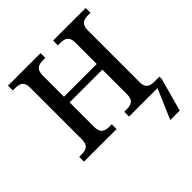

<svg xmlns="http://www.w3.org/2000/svg" viewBox="-238 -890 1276 1276"><g transform="rotate(-45 400.0 -252.0)"><path d="M35 0H341V-45H320C280 -45 246 -54 246 -115V-346H554V-115C554 -54 521 -45 480 -45H459V0H726L636 210H725L789 -23V-45H744C705 -45 670 -53 670 -110V-599C670 -660 704 -669 744 -669H765V-714H459V-669H480C521 -669 554 -660 554 -599V-399H246V-599C246 -660 280 -669 320 -669H341V-714H35V-669H56C96 -669 130 -660 130 -603V-115C130 -54 97 -45 56 -45H35Z"/></g></svg>

Font: Noto Serif Medium
Style: Regular
Weight: 500
Designer: Monotype Design Team
Foundry: Monotype Imaging Inc.
Version: Version 2.013